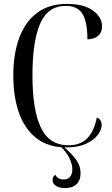

<svg xmlns="http://www.w3.org/2000/svg" viewBox="-20 -744 573 982"><path d="M317 10Q312 10 309 10Q345 40 368.5 71.5Q392 103 392 142Q392 179 371 198.5Q350 218 312 218Q285 218 267 207Q249 196 249 176Q249 169 252 162Q255 155 263 150Q275 174 305 174Q328 174 339 159.5Q350 145 350 123Q350 97 336 67Q322 37 294 9Q213 3 158 -44Q103 -91 75.5 -171.5Q48 -252 48 -358Q48 -468 78.5 -550.5Q109 -633 170 -678.5Q231 -724 322 -724Q409 -724 455.5 -690Q502 -656 502 -609Q502 -578 481.5 -560.5Q461 -543 427 -543Q427 -633 401.5 -673.5Q376 -714 317 -714Q225 -714 185.5 -623.5Q146 -533 146 -359Q146 -182 189 -91.5Q232 -1 331 -1Q392 -1 427 -37.5Q462 -74 475 -143Q489 -138 494.5 -127Q500 -116 500 -106Q500 -81 480.5 -54.5Q461 -28 420.5 -9Q380 10 317 10Z"/></svg>

Font: Noto Serif Display Condensed
Style: Regular
Weight: 400
Width: 3
Designer: Monotype Design Team
Foundry: Monotype Imaging Inc.
Version: Version 2.009